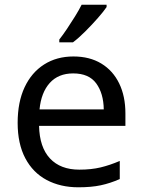

<svg xmlns="http://www.w3.org/2000/svg" viewBox="-20 -786 604 816"><path d="M292 -546Q361 -546 410.5 -516Q460 -486 486.5 -431.5Q513 -377 513 -304V-251H146Q148 -160 192.5 -112.5Q237 -65 317 -65Q368 -65 407.5 -74.5Q447 -84 489 -102V-25Q448 -7 408 1.5Q368 10 313 10Q237 10 178.5 -21Q120 -52 87.5 -113.5Q55 -175 55 -264Q55 -352 84.5 -415Q114 -478 167.5 -512Q221 -546 292 -546ZM291 -474Q228 -474 191.5 -433.5Q155 -393 148 -321H421Q420 -389 389 -431.5Q358 -474 291 -474ZM433 -756Q421 -738 396 -709.5Q371 -681 342.5 -652.5Q314 -624 290 -606H232V-618Q247 -637 264.5 -663Q282 -689 299 -716.5Q316 -744 327 -766H433Z"/></svg>

Font: Noto Sans Carian
Style: Regular
Weight: 400
Designer: Monotype Design Team
Foundry: Monotype Imaging Inc.
Version: Version 2.002; ttfautohint (v1.8.4.7-5d5b)